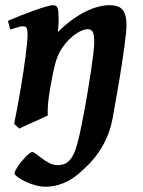

<svg xmlns="http://www.w3.org/2000/svg" viewBox="-20 -477 554 742"><path d="M468.8 -378.9Q468.8 -367.2 466.6 -345.5Q464.4 -323.7 460.4 -294.9Q456.5 -266.1 451.4 -231.9Q446.3 -197.8 440.2 -162.1Q434.1 -126.5 427.7 -90.3Q421.4 -54.2 415.5 -21.5Q408.2 18.1 394.5 50.3Q380.9 82.5 363 108.9Q345.2 135.3 324.2 156.7Q303.2 178.2 281.2 196.8Q254.9 218.8 222.7 231.7Q190.4 244.6 156.7 244.6Q137.7 244.6 116.5 238.8Q95.2 232.9 77.4 224.4Q59.6 215.8 47.9 207Q36.1 198.2 36.1 192.4Q36.1 188 40.3 180.4Q44.4 172.9 50.8 163.6Q57.1 154.3 64.9 145Q72.8 135.7 80.3 127.9Q87.9 120.1 94.5 115.2Q101.1 110.4 104.5 110.4Q109.9 110.4 120.1 118.4Q130.4 126.5 143.3 136Q156.2 145.5 171.1 153.3Q186 161.1 201.7 161.1Q219.2 161.1 232.7 155Q246.1 148.9 257.1 131.8Q268.1 114.7 277.1 84.5Q286.1 54.2 295.4 5.4Q307.6 -55.7 316.7 -108.9Q325.7 -162.1 331.8 -203.6Q337.9 -245.1 341.1 -273.2Q344.2 -301.3 344.2 -312.5Q344.2 -341.3 338.9 -352.8Q333.5 -364.3 317.9 -364.3Q311.5 -364.3 300 -360.4Q288.6 -356.4 274.4 -347.2Q260.3 -337.9 244.9 -322.3Q229.5 -306.6 214.8 -283.2Q200.7 -259.8 192.4 -227.1Q184.1 -194.3 175.8 -147Q171.9 -125 169.4 -108.2Q167 -91.3 165.8 -77.6Q164.6 -64 164.3 -52.5Q164.1 -41 164.6 -30.8Q158.2 -27.3 142.6 -20.3Q127 -13.2 109.4 -5.4Q91.8 2.4 76.2 9.5Q60.5 16.6 54.7 20L34.7 1.5Q41.5 -31.2 47.9 -66.2Q54.2 -101.1 60.1 -135.5Q65.9 -169.9 70.8 -202.4Q75.7 -234.9 79.1 -262.2Q82.5 -289.6 84.5 -310.3Q86.4 -331.1 86.4 -342.8Q86.4 -354 85.2 -360.6Q84 -367.2 81.8 -370.4Q79.6 -373.5 76.2 -374.5Q72.8 -375.5 68.4 -375.5Q64 -375.5 55.9 -373.5Q47.9 -371.6 39.6 -369.1Q30.3 -366.2 19.5 -362.8L10.7 -396.5Q34.2 -406.7 61.3 -417.5Q88.4 -428.2 113.3 -437Q138.2 -445.8 157.5 -451.4Q176.8 -457 184.1 -457Q190.9 -457 195.3 -454.8Q199.7 -452.6 202.1 -446.8Q204.6 -440.9 205.6 -430.2Q206.5 -419.4 206.5 -401.9Q206.5 -391.6 205.8 -378.4Q205.1 -365.2 203.6 -353Q230.5 -379.9 257.6 -399.7Q284.7 -419.4 310.3 -432.1Q335.9 -444.8 359.6 -450.9Q383.3 -457 403.8 -457Q418.9 -457 431.2 -453.6Q443.4 -450.2 451.7 -441.4Q460 -432.6 464.4 -417.5Q468.8 -402.3 468.8 -378.9Z"/></svg>

Font: Gentium Basic
Style: Bold Italic
Weight: 700
Italic angle: -8°
Designer: J. Victor Gaultney and Annie Olsen
Foundry: SIL International
Version: Version 1.102; 2013; Maintenance release